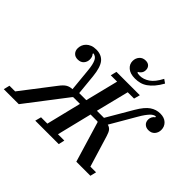

<svg xmlns="http://www.w3.org/2000/svg" viewBox="-246 -1188 1458 1458"><g transform="rotate(45 483.5 -458.5)"><path d="M-37 -49H24L223 -308Q249 -343 270.5 -355.5Q292 -368 320 -369L303 -545Q300 -581 294.5 -605Q289 -629 281.5 -643.5Q274 -658 264 -664.5Q254 -671 241 -674L238 -667Q246 -659 250 -647.5Q254 -636 254 -622Q254 -595 237 -575.5Q220 -556 188 -556Q160 -556 144 -573Q128 -590 128 -616Q128 -634 134.5 -650.5Q141 -667 154.5 -680.5Q168 -694 188 -702Q208 -710 235 -710Q292 -710 322 -673.5Q352 -637 361 -548L377 -384H453L519 -649H451L463 -698H714L701 -649H633L567 -384H643L764 -591Q804 -659 841.5 -684.5Q879 -710 923 -710Q966 -710 991 -686.5Q1016 -663 1016 -627Q1016 -598 998 -577Q980 -556 947 -556Q922 -556 905.5 -571Q889 -586 889 -613Q889 -627 896 -641Q903 -655 916 -663L913 -671Q903 -669 893 -664Q883 -659 872 -647.5Q861 -636 847.5 -617.5Q834 -599 818 -571L700 -368Q720 -363 732.5 -349Q745 -335 755 -302L832 -49H893L881 0H730L632 -326L627 -330H553L484 -49H552L541 0H289L302 -49H370L439 -330H368L362 -326L112 0H-49ZM598 -761Q547 -761 519 -784.5Q491 -808 491 -843Q491 -873 509.5 -894.5Q528 -916 560 -916Q585 -916 598.5 -902Q612 -888 612 -866Q612 -846 601.5 -832Q591 -818 579 -813V-808Q586 -802 609 -802Q648 -802 686 -827.5Q724 -853 757 -917L787 -896Q766 -858 743.5 -832Q721 -806 698 -790Q675 -774 650 -767.5Q625 -761 598 -761Z"/></g></svg>

Font: IBM Plex Serif Medium
Style: Italic
Weight: 500
Italic angle: -14°
Designer: Mike Abbink, Paul van der Laan, Pieter van Rosmalen
Foundry: Bold Monday
Version: Version 2.5